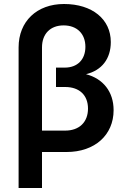

<svg xmlns="http://www.w3.org/2000/svg" viewBox="-20 -760 640 960"><path d="M190 180V0H313C454 0 548 -85 548 -209C548 -302 495 -367 410 -389C489 -408 534 -466 534 -550C534 -664 441 -740 300 -740C164 -740 73 -653 73 -523V180ZM190 -523C190 -591 232 -633 298 -633C365 -633 407 -591 407 -526C407 -463 368 -422 304 -422H260V-325H306C377 -325 420 -284 420 -217C420 -150 377 -107 306 -107H190Z"/></svg>

Font: Tekne LDO
Style: Bold
Weight: 700
Monospace: yes
Designer: Alessio Laiso, Mario Rullo, Paolo Rosset
Foundry: Alessio Laiso
Version: Version 1.000;hotconv 1.0.109;makeotfexe 2.5.65596